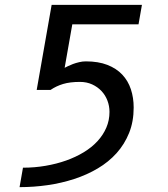

<svg xmlns="http://www.w3.org/2000/svg" viewBox="-20 -770 690 790"><path d="M246 -491Q250 -493 259 -497.5Q268 -502 280 -506.5Q292 -511 305.8 -514.2Q319.5 -517.5 333 -517.5Q384.5 -517.5 421.8 -503Q459 -488.5 483 -463Q507 -437.5 518.5 -402.8Q530 -368 530 -327.5Q530 -269.5 511.2 -223Q492.5 -176.5 459.8 -140Q427 -103.5 382.2 -77Q337.5 -50.5 285.2 -33.5Q233 -16.5 175.8 -8.2Q118.5 0 60.5 0L74.5 -80Q122.5 -80 167.5 -87.8Q212.5 -95.5 252 -109.5Q291.5 -123.5 324.5 -143.5Q357.5 -163.5 381 -189Q404.5 -214.5 417.5 -244.8Q430.5 -275 430.5 -309.5Q430.5 -334 422 -356.2Q413.5 -378.5 397.5 -395.5Q381.5 -412.5 359 -422.8Q336.5 -433 309 -433Q268 -433 239.8 -424.5Q211.5 -416 188 -400H131L192.5 -750H564L550 -670H277.5Z"/></svg>

Font: B612 Mono
Style: Italic
Weight: 400
Italic angle: -10°
Version: Version 1.005